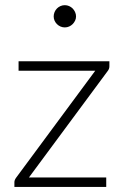

<svg xmlns="http://www.w3.org/2000/svg" viewBox="-20 -740 492 760"><path d="M413 -477.5Q413 -467 406 -458.5L94.5 -37.5H400.5V0H37V-19Q37 -27.5 44.5 -37.5L357 -460H53.5V-497.5H413ZM281 -675Q281 -666 277.2 -658.2Q273.5 -650.5 267.5 -644.5Q261.5 -638.5 253.5 -635Q245.5 -631.5 236.5 -631.5Q227.5 -631.5 219.5 -635Q211.5 -638.5 205.5 -644.5Q199.5 -650.5 196 -658.2Q192.5 -666 192.5 -675Q192.5 -684 196 -692.2Q199.5 -700.5 205.5 -706.5Q211.5 -712.5 219.5 -716Q227.5 -719.5 236.5 -719.5Q245.5 -719.5 253.5 -716Q261.5 -712.5 267.5 -706.5Q273.5 -700.5 277.2 -692.2Q281 -684 281 -675Z"/></svg>

Font: Lato TR Light
Style: Regular
Weight: 300
Designer: Lukasz Dziedzic
Foundry: Lukasz Dziedzic
Version: Version 1.104 2013